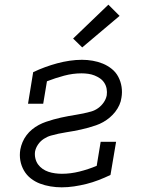

<svg xmlns="http://www.w3.org/2000/svg" viewBox="-20 -794 640 822"><path d="M244 8Q220 8 196 4Q172 0 151 -8Q130 -16 112 -30Q94 -44 82.5 -64Q71 -84 67 -107Q63 -130 67 -154Q70 -170 76.5 -185.5Q83 -201 93.5 -215Q104 -229 117.5 -240Q131 -251 146 -259Q161 -267 177 -272.5Q193 -278 209 -282.5Q225 -287 241 -290.5Q257 -294 273 -297Q289 -300 305 -302.5Q321 -305 337.5 -308.5Q354 -312 370 -316.5Q386 -321 400 -331Q414 -341 424 -355.5Q434 -370 437 -386Q439 -400 436.5 -414Q434 -428 426.5 -439.5Q419 -451 408 -458.5Q397 -466 384.5 -471Q372 -476 357.5 -478Q343 -480 329 -480Q292 -480 254.5 -470Q217 -460 181 -446L165 -350H100L122 -485Q147 -497 173 -506.5Q199 -516 225 -523Q251 -530 278 -534Q305 -538 331 -538Q354 -538 377 -534Q400 -530 420.5 -521.5Q441 -513 458.5 -499Q476 -485 486.5 -465Q497 -445 500.5 -422Q504 -399 500 -376Q498 -360 491 -344.5Q484 -329 473.5 -315.5Q463 -302 450 -291Q437 -280 422 -271.5Q407 -263 391 -257.5Q375 -252 359 -247.5Q343 -243 327 -239.5Q311 -236 295 -233Q279 -230 262.5 -227.5Q246 -225 230 -221.5Q214 -218 198 -213.5Q182 -209 167.5 -199.5Q153 -190 143 -175.5Q133 -161 130 -145Q128 -130 131.5 -115.5Q135 -101 143 -90Q151 -79 162.5 -71Q174 -63 187.5 -58.5Q201 -54 216 -52Q231 -50 245 -50Q282 -50 320 -59.5Q358 -69 394 -84L411 -187H477L453 -45Q428 -33 402 -23Q376 -13 350 -6.5Q324 0 297 4Q270 8 244 8ZM332 -591 293 -629 444 -774 492 -726Z"/></svg>

Font: Iosevka Curly Slab LtEx
Style: Italic
Weight: 300
Width: 7
Italic angle: -9°
Monospace: yes
Designer: Belleve Invis
Foundry: Belleve Invis
Version: Version 11.1.0; ttfautohint (v1.8.3)